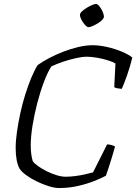

<svg xmlns="http://www.w3.org/2000/svg" viewBox="-20 -948 687 968"><path d="M278 0Q255 0 225 -9.5Q195 -19 165 -33.5Q135 -48 112 -65Q89 -82 79 -97Q69 -115 64 -141.5Q59 -168 59 -202Q59 -238 65.5 -283.5Q72 -329 82.5 -377.5Q93 -426 107.5 -472Q122 -518 138 -556.5Q154 -595 170 -620Q195 -638 228.5 -655.5Q262 -673 299.5 -687.5Q337 -702 375 -711Q413 -720 447 -720Q481 -720 520.5 -711Q560 -702 594.5 -687.5Q629 -673 647 -658Q636 -612 620.5 -568Q605 -524 594 -500Q581 -501 570.5 -503Q560 -505 556 -509L562 -628Q549 -636 523.5 -644Q498 -652 469 -657Q440 -662 418 -662Q394 -662 361 -654.5Q328 -647 295.5 -636Q263 -625 239 -613Q220 -584 201.5 -535Q183 -486 168 -428.5Q153 -371 144 -315Q135 -259 135 -215Q135 -188 138 -168.5Q141 -149 145 -136Q153 -124 172 -110.5Q191 -97 216 -84.5Q241 -72 266 -64.5Q291 -57 311 -57Q334 -57 360.5 -60.5Q387 -64 411 -69.5Q435 -75 449 -79L520 -220Q531 -220 543 -216.5Q555 -213 560 -209Q553 -184 544.5 -156Q536 -128 528 -103.5Q520 -79 514 -62Q492 -50 455.5 -35.5Q419 -21 373.5 -10.5Q328 0 278 0ZM426 -811Q419 -811 408.5 -822.5Q398 -834 390.5 -848.5Q383 -863 383 -873Q383 -881 393 -890.5Q403 -900 417 -908.5Q431 -917 444 -922.5Q457 -928 464 -928Q472 -928 481.5 -916Q491 -904 497.5 -889Q504 -874 504 -864Q504 -857 495 -847.5Q486 -838 472.5 -830Q459 -822 446.5 -816.5Q434 -811 426 -811Z"/></svg>

Font: Texturina Medium 12pt Thin
Style: Italic
Weight: 250
Italic angle: -11°
Version: Version 1.002